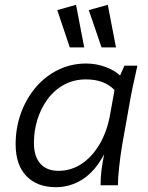

<svg xmlns="http://www.w3.org/2000/svg" viewBox="-20 -770 616 798"><path d="M212 8Q134 8 89.5 -38.5Q45 -85 45 -170Q45 -240 67.5 -301Q90 -362 129.5 -408Q169 -454 222.5 -480Q276 -506 338 -506Q380 -506 419 -491.5Q458 -477 479 -456L497 -497H551Q539 -445 530.5 -403.5Q522 -362 516 -326L488 -169Q480 -122 475 -74Q470 -26 470 0H398Q398 -32 402 -64Q406 -96 413 -129Q376 -59 324.5 -25.5Q273 8 212 8ZM223 -60Q276 -60 320 -89.5Q364 -119 395 -172.5Q426 -226 438 -296L456 -396Q413 -440 338 -440Q287 -440 246.5 -418Q206 -396 178 -358Q150 -320 135.5 -273Q121 -226 121 -176Q121 -120 147.5 -90Q174 -60 223 -60ZM402 -573 349 -728 428 -750 462 -573ZM270 -573 218 -728 296 -750 330 -573Z"/></svg>

Font: Livvic
Style: Italic
Weight: 400
Italic angle: -10°
Designer: Jacques Le Bailly, Baron von Fonthausen
Version: Version 1.001; ttfautohint (v1.8.2)